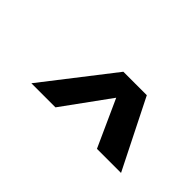

<svg xmlns="http://www.w3.org/2000/svg" viewBox="-29 -901 648 648"><g transform="rotate(45 295.0 -576.5)"><path d="M110 -453 302 -700H414L538 -453H423L347 -621L225 -453Z"/></g></svg>

Font: Host Grotesk
Style: Bold Italic
Weight: 700
Italic angle: -8°
Designer: Doğukan Karapınar
Foundry: Element Type
Version: Version 1.003; ttfautohint (v1.8.4.7-5d5b)